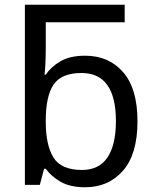

<svg xmlns="http://www.w3.org/2000/svg" viewBox="-20 -780 655 810"><path d="M339 10Q276 10 236 -13Q196 -36 173 -68H166L148 0H85V-760H506V-686H173V-575Q173 -541 171.5 -511.5Q170 -482 168 -465H173Q196 -499 236 -522Q276 -545 339 -545Q439 -545 499.5 -475.5Q560 -406 560 -268Q560 -130 499 -60Q438 10 339 10ZM326 -63Q398 -63 433.5 -116Q469 -169 469 -269Q469 -472 324 -472Q239 -472 206 -423Q173 -374 173 -271V-267Q173 -168 205.5 -115.5Q238 -63 326 -63Z"/></svg>

Font: TSCustom
Style: Regular
Weight: 400
Designer: Monotype Design Team
Foundry: Monotype Imaging Inc.
Version: Version 2.004; ttfautohint (v1.8.3) -l 8 -r 50 -G 200 -x 14 